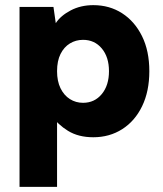

<svg xmlns="http://www.w3.org/2000/svg" viewBox="-20 -527 634 747"><path d="M182 -77 202 -78V200H56V-500H188L197 -437Q216 -466 255 -486.5Q294 -507 343 -507Q406 -507 455 -475.5Q504 -444 532.5 -386.5Q561 -329 561 -250Q561 -172 533 -114Q505 -56 455.5 -24.5Q406 7 343 7Q285 7 244.5 -18Q204 -43 182 -77ZM404 -250Q404 -305 376 -338.5Q348 -372 303 -372Q275 -372 252 -358Q229 -344 215.5 -317Q202 -290 202 -250Q202 -211 215.5 -183.5Q229 -156 252 -141.5Q275 -127 303 -127Q348 -127 376 -161Q404 -195 404 -250Z"/></svg>

Font: Albert Sans ExtraBold
Style: Regular
Weight: 800
Designer: Andreas Rasmussen
Foundry: a.Foundry
Version: Version 1.025